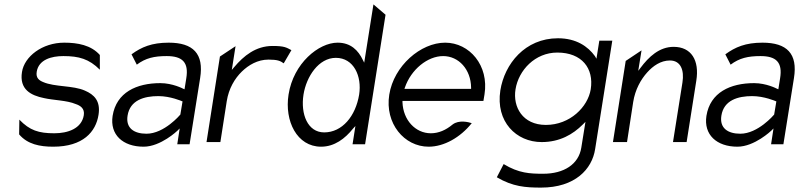

<svg xmlns="http://www.w3.org/2000/svg" viewBox="-20 -656 3634 873"><path d="M80 -329C67 -249 121 -222 180 -210C223 -200 284 -200 324 -183C345 -176 366 -163 361 -132C351 -71 288 -50 227 -50C156 -50 115 -63 68 -112L67 -45C105 0 161 11 222 11C358 11 416 -57 428 -134C438 -197 408 -226 366 -244C313 -268 228 -260 176 -283C159 -290 142 -301 147 -330C156 -385 214 -401 268 -401C339 -401 385 -388 434 -339V-406C394 -451 333 -462 272 -462C172 -462 91 -399 80 -329Z M492 -129C479 -44 538 11 633 11C711 11 787 -62 787 -62L797 -72L786 0H842L890 -301C908 -412 858 -462 747 -462C670 -462 623 -442 578 -409L602 -362C642 -392 681 -401 738 -401C809 -401 839 -373 827 -300L819 -250L812 -253C812 -253 765 -278 709 -278C601 -278 509 -236 492 -129ZM560 -130C571 -201 636 -219 700 -219C755 -219 807 -196 807 -196L810 -195L800 -135L799 -134C799 -134 727 -48 646 -48C590 -48 551 -73 560 -130Z M919 -10H982L1011 -196C1020 -253 1047 -299 1080 -331C1110 -360 1151 -385 1201 -385C1242 -385 1255 -379 1270 -368L1305 -428C1282 -440 1274 -447 1219 -447C1143 -447 1088 -402 1045 -351L1034 -338L1051 -446L980 -399Z M1292 -226C1273 -106 1330 11 1440 11C1501 11 1549 -26 1585 -71L1596 -83L1583 0H1640L1733 -589L1678 -636L1636 -371L1630 -383C1609 -427 1575 -462 1515 -462C1429 -462 1314 -368 1292 -226ZM1360 -226C1373 -308 1429 -393 1507 -393C1589 -393 1626 -309 1613 -226C1597 -128 1536 -54 1454 -54C1379 -54 1346 -137 1360 -226Z M1750 -226C1729 -95 1818 11 1929 11C1999 11 2073 -31 2125 -96C2110 -101 2067 -112 2038 -90C2008 -65 1975 -50 1939 -50C1869 -50 1813 -110 1810 -191V-197H2178L2183 -227C2204 -358 2115 -462 2004 -462C1893 -462 1771 -357 1750 -226ZM1819 -252 1821 -258C1849 -340 1924 -401 1995 -401C2066 -401 2121 -340 2122 -258V-252Z M2255 -245C2233 -103 2327 -10 2443 -10C2525 -10 2585 -45 2630 -90L2642 -102L2623 16C2611 91 2544 134 2450 134C2390 134 2339 132 2270 90L2239 150C2312 193 2370 197 2440 197C2595 197 2672 113 2686 22L2764 -471H2705L2692 -389L2685 -401C2653 -445 2600 -482 2517 -482C2367 -482 2274 -365 2255 -245ZM2324 -250C2338 -337 2413 -417 2514 -417C2626 -417 2681 -345 2666 -250C2653 -170 2572 -88 2462 -88C2356 -88 2311 -170 2324 -250Z M2767 -10H2831L2859 -192C2868 -249 2894 -295 2923 -327C2949 -356 2984 -381 3026 -381C3075 -381 3092 -337 3083 -281L3040 -10H3102L3146 -289C3161 -382 3123 -443 3043 -443C2978 -443 2930 -398 2892 -347L2882 -334L2897 -427L2825 -379Z M3192 -129C3179 -44 3238 11 3333 11C3411 11 3487 -62 3487 -62L3497 -72L3486 0H3542L3590 -301C3608 -412 3558 -462 3447 -462C3370 -462 3323 -442 3278 -409L3302 -362C3342 -392 3381 -401 3438 -401C3509 -401 3539 -373 3527 -300L3519 -250L3512 -253C3512 -253 3465 -278 3409 -278C3301 -278 3209 -236 3192 -129ZM3260 -130C3271 -201 3336 -219 3400 -219C3455 -219 3507 -196 3507 -196L3510 -195L3500 -135L3499 -134C3499 -134 3427 -48 3346 -48C3290 -48 3251 -73 3260 -130Z"/></svg>

Font: Charger Sport
Style: LitNrwObl
Weight: 300
Designer: Jasper
Foundry: Cannot Into Space Fonts
Version: Version 1.1